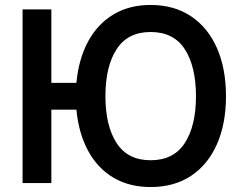

<svg xmlns="http://www.w3.org/2000/svg" viewBox="-20 -738 967 774"><path d="M587 16Q501 16 437 -22Q373 -60 335 -130.5Q297 -201 288 -296H187V0H71V-700H187V-404H288Q297 -500 335 -570.5Q373 -641 437 -679.5Q501 -718 587 -718Q682 -718 750 -672.5Q818 -627 854.5 -544.5Q891 -462 891 -350Q891 -239 854.5 -156.5Q818 -74 750 -29Q682 16 587 16ZM587 -92Q680 -92 725 -161.5Q770 -231 770 -350Q770 -470 725 -539.5Q680 -609 587 -609Q495 -609 450 -539.5Q405 -470 405 -350Q405 -231 450 -161.5Q495 -92 587 -92Z"/></svg>

Font: Zen Kaku Gothic Antique
Style: Bold
Weight: 700
Designer: Yoshimichi Ohira
Foundry: Positype
Version: Version 1.001